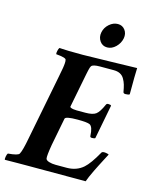

<svg xmlns="http://www.w3.org/2000/svg" viewBox="-134 -932 818 1018"><g transform="rotate(15 275.0 -422.5)"><path d="M385.7 -847.7Q410.6 -847.7 425 -828.4Q439.5 -809.1 434.6 -782.2Q429.2 -754.4 408 -733.6Q386.7 -712.9 361.3 -712.9Q335.4 -712.9 320.8 -733.9Q306.2 -754.9 311.5 -782.2Q316.9 -809.6 338.6 -828.6Q360.4 -847.7 385.7 -847.7ZM247.1 -641.6Q269 -641.6 398.2 -644.8Q527.3 -647.9 543.9 -648.4Q542 -615.7 542 -503.9Q537.1 -499 519.5 -499Q508.3 -499 506.8 -506.8Q502.9 -529.8 498.3 -545.4Q493.7 -561 485.1 -575.9Q476.6 -590.8 462.2 -598.1Q447.8 -605.5 427.7 -605.5H352.5Q312 -605.5 304.7 -593.8Q302.7 -590.3 301 -586.2Q299.3 -582 297.9 -575.4Q296.4 -568.8 295.4 -564.7Q294.4 -560.5 292.2 -549.8Q290 -539.1 289.1 -534.2L254.9 -359.4Q254.4 -356.4 259.5 -354Q264.6 -351.6 273.4 -350.1Q282.2 -348.6 292 -348.6H339.8Q379.9 -348.6 397.2 -361.3Q414.6 -374 433.6 -417Q436.5 -424.8 445.3 -424.8Q458.5 -424.8 461.9 -419.9L425.8 -232.4Q421.9 -228.5 408.2 -228.5Q397.5 -228.5 397.5 -236.3Q395.5 -286.6 377 -295.9Q363.3 -302.7 309.6 -302.7Q243.7 -302.7 241.2 -289.1L211.9 -137.7Q201.2 -74.2 204.1 -60.5Q206.1 -51.3 222.4 -46.1Q238.8 -41 258.8 -41H319.3Q373.5 -41 410.2 -73.2Q439 -98.6 476.6 -166Q479.5 -171.9 491.2 -171.9Q498 -171.9 506.6 -169.9Q515.1 -168 516.6 -166Q514.6 -162.6 499.8 -134Q484.9 -105.5 479.5 -94.7Q474.1 -84 463.4 -62.3Q452.6 -40.5 446.3 -25.4Q439.9 -10.3 435.5 2H117.2Q89.8 2 61.3 2.2Q32.7 2.4 14.2 2.7Q-4.4 2.9 -7.8 2.9Q-10.3 -1.5 -7.8 -14.9Q-5.4 -28.3 -1 -33.2Q54.2 -37.6 60.5 -49.8Q71.8 -69.8 85 -141.6L155.3 -501Q156.2 -505.9 158.4 -517.8Q160.6 -529.8 161.6 -534.4Q162.6 -539.1 164.1 -548.3Q165.5 -557.6 166 -562Q166.5 -566.4 167 -573Q167.5 -579.6 167.2 -584.2Q167 -588.9 166 -592.8Q164.1 -604 110.4 -608.4Q108.4 -613.3 111.3 -626.7Q114.3 -640.1 118.2 -644.5Q158.2 -641.6 247.1 -641.6Z"/></g></svg>

Font: Crimson
Style: BoldItalic
Weight: 700
Italic angle: -11°
Version: Version 0.8